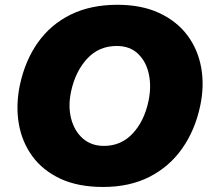

<svg xmlns="http://www.w3.org/2000/svg" viewBox="-20 -748 852 783"><path d="M400.5 14.5Q298.5 14.5 226.2 -19.2Q154 -53 111.5 -111.5Q69 -170 56.5 -244.8Q44 -319.5 61 -401Q82.5 -501.5 134.8 -575Q187 -648.5 268.5 -688.5Q350 -728.5 458.5 -728.5Q557 -728.5 628.8 -695.2Q700.5 -662 743.8 -604.5Q787 -547 800.5 -472.2Q814 -397.5 796 -314Q775 -216.5 723 -142.5Q671 -68.5 590 -27Q509 14.5 400.5 14.5ZM404 -153Q473.5 -153 520.8 -203.2Q568 -253.5 585.5 -335.5Q598 -394.5 587 -445.8Q576 -497 542.8 -528.8Q509.5 -560.5 456 -560.5Q383 -560.5 335.2 -508.5Q287.5 -456.5 270 -375.5Q257 -315.5 270 -264.8Q283 -214 317.5 -183.5Q352 -153 404 -153Z"/></svg>

Font: Commissioner ExtraBold
Style: Italic
Weight: 800
Italic angle: -12°
Designer: Kostas Bartsokas
Foundry: Kostas Bartsokas
Version: Version 1.000; ttfautohint (v1.8.3)